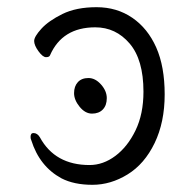

<svg xmlns="http://www.w3.org/2000/svg" viewBox="-20 -501 540 534"><path d="M266 -196.5Q255 -185 236 -185Q217 -185 201.5 -204Q186 -223 186 -242Q186 -261 196.5 -272.5Q207 -284 226 -284Q245 -284 261 -266Q277 -248 277 -228Q277 -208 266 -196.5ZM67 -111Q65 -115 65 -120Q65 -131 73 -131Q84 -131 91 -119Q133 -42 229 -42Q267 -42 301 -67.5Q335 -93 357 -138.5Q379 -184 379 -246Q379 -335 340.5 -380Q302 -425 245 -425Q153 -425 119 -347Q117 -342 108 -342Q99 -342 87 -358.5Q75 -375 75 -387Q75 -399 95 -421Q115 -443 153.5 -462Q192 -481 248.5 -481Q305 -481 348 -451.5Q391 -422 414.5 -369Q438 -316 438 -238.5Q438 -161 410 -103Q382 -45 335 -16Q288 13 237 13Q186 13 151 -5Q90 -38 67 -111Z"/></svg>

Font: Moon Stars Kai T HW Light
Style: Regular
Weight: 300
Designer: GuiWonder
Version: Version 1.101